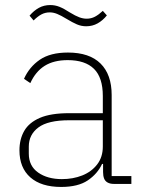

<svg xmlns="http://www.w3.org/2000/svg" viewBox="-20 -728 563 760"><path d="M500 0H431Q416 0 406 -5.5Q396 -11 392 -21.5Q388 -32 388 -47V-93L403 -79H384Q366 -40 327.5 -14Q289 12 222 12Q143 12 100 -26Q57 -64 57 -133Q57 -177 76 -210Q95 -243 138 -261.5Q181 -280 254 -280H387V-348Q387 -421 352 -455.5Q317 -490 248 -490Q193 -490 157 -467.5Q121 -445 100 -399L75 -416Q96 -463 137.5 -491.5Q179 -520 249 -520Q334 -520 378 -476.5Q422 -433 422 -352V-31H500ZM387 -252H254Q170 -252 132 -223.5Q94 -195 94 -148V-120Q94 -71 131 -45Q168 -19 225 -19Q269 -19 305.5 -33.5Q342 -48 364.5 -77Q387 -106 387 -148ZM321 -624Q302 -624 284.5 -631.5Q267 -639 244 -653Q221 -667 206 -673Q191 -679 177 -679Q159 -679 144 -671Q129 -663 113 -647L97 -666Q114 -686 134 -697Q154 -708 179 -708Q198 -708 215.5 -701Q233 -694 256 -679Q279 -665 294 -659.5Q309 -654 323 -654Q341 -654 356 -662Q371 -670 387 -685L403 -667Q387 -647 366.5 -635.5Q346 -624 321 -624Z"/></svg>

Font: IBM Plex Sans ExtraLight
Style: Regular
Weight: 250
Designer: Mike Abbink, Paul van der Laan, Pieter van Rosmalen
Foundry: Bold Monday
Version: Version 3.201